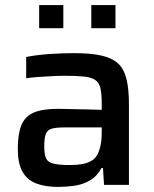

<svg xmlns="http://www.w3.org/2000/svg" viewBox="-20 -727 606 755"><path d="M209 8Q157 8 121.5 -6Q86 -20 68 -52.5Q50 -85 50 -141Q50 -200 64 -234.5Q78 -269 112 -284Q146 -299 208 -299Q218 -299 237.5 -298.5Q257 -298 282.5 -297.5Q308 -297 333.5 -296.5Q359 -296 380 -295V-319Q380 -358 375 -380Q370 -402 354.5 -412.5Q339 -423 310 -426Q281 -429 235 -429Q213 -429 183.5 -427.5Q154 -426 126 -424Q98 -422 83 -419V-503Q124 -511 173 -514.5Q222 -518 271 -518Q328 -518 366.5 -511Q405 -504 429 -489Q453 -474 465 -450Q477 -426 482 -392.5Q487 -359 487 -316V0H389L385 -66H379Q362 -34 333.5 -17.5Q305 -1 272 3.5Q239 8 209 8ZM256 -78Q281 -78 301.5 -81.5Q322 -85 337.5 -93.5Q353 -102 362 -117Q371 -134 375.5 -156Q380 -178 380 -208V-226H234Q201 -226 183.5 -221Q166 -216 160 -200Q154 -184 154 -151Q154 -120 161 -104.5Q168 -89 190.5 -83.5Q213 -78 256 -78ZM134 -616V-707H229V-616ZM339 -616V-707H434V-616Z"/></svg>

Font: Saira Thin Medium
Style: Regular
Weight: 500
Version: Version 1.101